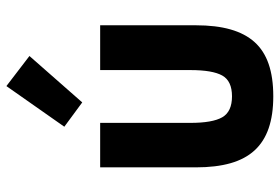

<svg xmlns="http://www.w3.org/2000/svg" viewBox="-157 -702 874 600"><g transform="rotate(-90 280.0 -402.0)"><path d="M279 15Q221 15 179 0.5Q137 -14 110 -43.5Q83 -73 70 -118.5Q57 -164 57 -227V-526H196V-244Q196 -175 213.5 -144.5Q231 -114 279 -114Q327 -114 344 -144.5Q361 -175 361 -244V-526H501V-227Q501 -164 488 -118.5Q475 -73 448.5 -43.5Q422 -14 380 0.5Q338 15 279 15ZM260 -582 184 -638 311 -819 405 -747Z"/></g></svg>

Font: Ubuntu Sans Mono
Style: Bold
Weight: 700
Monospace: yes
Designer: Dalton Maag Ltd
Foundry: Dalton Maag Ltd
Version: Version 1.006